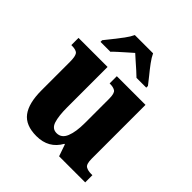

<svg xmlns="http://www.w3.org/2000/svg" viewBox="-209 -906 1056 1056"><g transform="rotate(45 319.0 -378.0)"><path d="M243 10Q159 10 122 -39Q85 -88 85 -188V-409Q85 -452 74.5 -466Q64 -480 29 -480H25V-536H251V-222Q251 -155 263 -117.5Q275 -80 310 -80Q348 -80 364.5 -120.5Q381 -161 381 -230V-418Q381 -461 366.5 -470.5Q352 -480 326 -480H323V-536H546V-118Q546 -75 562 -65.5Q578 -56 603 -56H613V0H410L386 -69H382Q338 10 243 10ZM126 -619Q141 -638 162 -664Q183 -690 203 -717Q223 -744 233 -766H375Q385 -744 405 -717Q425 -690 446.5 -664Q468 -638 482 -619V-606H406Q395 -617 376.5 -633.5Q358 -650 338 -667.5Q318 -685 304 -698Q289 -685 270 -668Q251 -651 232.5 -634.5Q214 -618 203 -606H126Z"/></g></svg>

Font: Noto Serif Myanmar SemiCondensed ExtraBold
Style: Regular
Weight: 800
Width: 4
Designer: Ben Mitchell and the Monotype Design Team
Foundry: Monotype Imaging Inc.
Version: Version 2.106; ttfautohint (v1.8.4.7-5d5b)